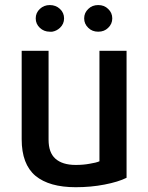

<svg xmlns="http://www.w3.org/2000/svg" viewBox="-20 -744 597 774"><path d="M490.2 -27.3Q490.2 -155.3 490.2 -539.1Q462.9 -539.1 380.9 -539.1Q380.9 -427.7 380.9 -93.8Q367.2 -87.9 341.8 -84Q316.4 -79.1 285.2 -79.1Q231.4 -79.1 203.1 -104.5Q175.8 -128.9 175.8 -180.7Q175.8 -300.8 175.8 -539.1Q148.4 -539.1 67.4 -539.1Q67.4 -450.2 67.4 -182.6Q67.4 -82 123 -35.2Q178.7 10.7 285.2 10.7Q346.7 10.7 401.4 0Q457 -10.7 490.2 -27.3ZM238.3 -669.9Q238.3 -692.4 221.7 -708Q205.1 -723.6 180.7 -723.6Q157.2 -723.6 140.6 -708Q124 -692.4 124 -669.9Q124 -647.5 140.6 -631.8Q157.2 -616.2 180.7 -616.2Q185.5 -616.2 190.4 -616.2Q208 -619.1 221.7 -631.8Q238.3 -647.5 238.3 -669.9ZM432.6 -669.9Q432.6 -692.4 416 -708Q400.4 -723.6 376 -723.6Q351.6 -723.6 335.9 -708Q319.3 -692.4 319.3 -669.9Q319.3 -647.5 335.9 -631.8Q351.6 -616.2 376 -616.2Q400.4 -616.2 416 -631.8Q432.6 -647.5 432.6 -669.9Z"/></svg>

Font: DaxlinePro-Medium
Style: Medium
Weight: 400
Designer: Hans Reichel
Version: Version 7.502; 2006